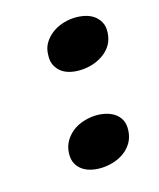

<svg xmlns="http://www.w3.org/2000/svg" viewBox="-92 -489 465 560"><g transform="rotate(-20 140.5 -209.5)"><path d="M54 -65Q57 -84 67 -98Q77 -112 91 -121.5Q105 -131 122.5 -135.5Q140 -140 157 -140Q174 -140 190 -135.5Q206 -131 218 -122Q230 -113 236 -99Q242 -85 239 -65Q236 -45 226 -31Q216 -17 202 -8Q188 1 171 5.5Q154 10 136 10Q118 10 102 5.5Q86 1 74.5 -8Q63 -17 57 -31Q51 -45 54 -65ZM95 -354Q97 -373 107 -387Q117 -401 131.5 -410.5Q146 -420 163 -424.5Q180 -429 197 -429Q214 -429 230.5 -424.5Q247 -420 258.5 -411Q270 -402 276.5 -388Q283 -374 280 -354Q277 -334 267 -320Q257 -306 242.5 -297Q228 -288 211 -283.5Q194 -279 176 -279Q158 -279 142 -283.5Q126 -288 115 -297Q104 -306 98 -320Q92 -334 95 -354Z"/></g></svg>

Font: Gamine
Style: Bold Italic
Weight: 700
Designer: Tapiwanashe Sebastian Garikayi
Version: Version 1.000